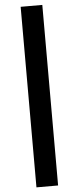

<svg xmlns="http://www.w3.org/2000/svg" viewBox="-73 -998 520 1267"><g transform="rotate(-5 187.0 -364.0)"><path d="M258.5 -961.6V234.4H115.1V-961.6Z"/></g></svg>

Font: InterMG
Style: Bold
Weight: 700
Designer: Rasmus Andersson
Foundry: rsms
Version: Version 3.019;December 26, 2023;FontCreator 15.0.0.2955 64-b